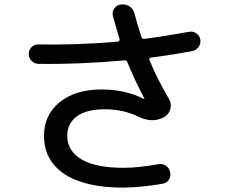

<svg xmlns="http://www.w3.org/2000/svg" viewBox="-20 -816 1040 871"><path d="M154.3 -526.4Q136.7 -526.4 123.5 -539.6Q110.4 -552.7 110.4 -570.8Q110.4 -588.9 122.6 -601.6Q134.8 -614.3 153.3 -614.3Q332 -611.3 512.7 -627Q517.6 -627 520.5 -630.4Q523.4 -633.8 522.5 -637.7Q507.8 -687.5 492.2 -743.2Q487.3 -761.7 498.5 -777.8Q509.8 -793.9 530.3 -795.9Q551.8 -797.9 568.8 -786.1Q585.9 -774.4 590.8 -752.9Q596.7 -727.5 621.1 -649.4Q625 -638.7 633.8 -639.6Q732.4 -652.3 838.9 -671.9Q856.4 -674.8 871.1 -664.6Q885.7 -654.3 888.7 -636.2Q891.6 -618.2 880.9 -603Q870.1 -587.9 851.6 -584Q755.9 -566.4 665 -554.7Q654.3 -552.7 658.2 -543Q691.4 -460.9 746.1 -368.2Q759.8 -345.7 752.4 -320.3Q745.1 -294.9 721.7 -283.2Q670.9 -256.8 609.4 -286.1Q540 -320.3 455.1 -320.3Q373 -320.3 329.1 -288.6Q285.2 -256.8 285.2 -200.2Q285.2 -130.9 350.1 -92.8Q415 -54.7 540 -54.7Q607.4 -54.7 699.2 -71.3Q717.8 -74.2 732.9 -64Q748 -53.7 752 -34.7Q755.9 -15.6 746.1 -0.5Q736.3 14.6 716.8 17.6Q620.1 34.2 540 35.2Q365.2 35.2 272.5 -26.4Q179.7 -87.9 179.7 -200.2Q179.7 -294.9 251 -352.5Q322.3 -410.2 440.4 -410.2Q547.9 -410.2 632.8 -367.2H634.8V-369.1Q585.9 -462.9 558.6 -532.2Q554.7 -543.9 543.9 -542Q334 -523.4 154.3 -526.4Z"/></svg>

Font: Rounded-X Mgen+ 2m medium
Style: Regular
Weight: 500
Designer: [Source Han Sans]
Ryoko NISHIZUKA  (kana & ideographs); Paul D. Hunt (Latin, Greek & Cyrillic); Wenlong ZHANG  (bopomofo
Version: Version 1.059.20150602